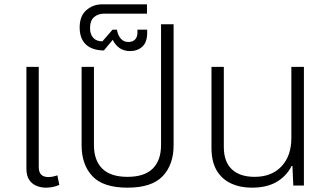

<svg xmlns="http://www.w3.org/2000/svg" viewBox="-20 -857 1520 887"><path d="M192 10Q169 10 148.5 1.5Q128 -7 115 -26Q102 -45 102 -78V-548H159V-86Q159 -61 170.5 -50Q182 -39 204 -39Q214 -39 225.5 -41.5Q237 -44 245 -47L254 -3Q239 4 223 7Q207 10 192 10Z M569 10Q457 10 407 -43Q357 -96 357 -186V-548H414V-187Q414 -116 452.5 -78Q491 -40 569 -40Q647 -40 685.5 -78Q724 -116 724 -187V-745H782V-186Q782 -96 731.5 -43Q681 10 569 10Z M581 -621Q553 -621 533 -634.5Q513 -648 501 -673L460 -624Q407 -624 377.5 -651Q348 -678 348 -730Q348 -783 379 -810Q410 -837 452 -837H659V-794H462Q433 -794 414.5 -778Q396 -762 396 -726Q396 -699 410.5 -682.5Q425 -666 453 -666L500 -720H520Q525 -693 538.5 -678Q552 -663 573 -663Q593 -663 604 -674.5Q615 -686 615 -707V-720H660V-706Q660 -662 637.5 -641.5Q615 -621 581 -621Z M1143 10Q1089 10 1046.5 -10Q1004 -30 980.5 -70.5Q957 -111 957 -174V-548H1014V-178Q1014 -110 1051 -75Q1088 -40 1156 -40Q1235 -40 1280.5 -88.5Q1326 -137 1326 -219V-548H1384V0H1335L1331 -90H1327Q1304 -44 1258.5 -17Q1213 10 1143 10Z"/></svg>

Font: Noto Sans Thai Light
Style: Regular
Weight: 300
Designer: Monotype Design Team
Foundry: Monotype Imaging Inc.
Version: Version 2.001